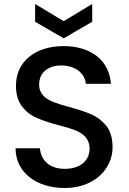

<svg xmlns="http://www.w3.org/2000/svg" viewBox="-20 -935 644 962"><path d="M58 -192C58 -71 163 7 304 7C454 7 544 -90 544 -197C544 -241 534 -276 514 -303C493 -329 469 -348 440 -361C411 -374 373 -386 327 -399C292 -408 265 -417 245 -425C205 -441 176 -467 176 -510C176 -573 222 -607 287 -607C359 -607 406 -566 410 -515H536C531 -574 508 -620 465 -654C422 -687 366 -704 299 -704C157 -704 60 -627 60 -506C60 -463 70 -428 90 -402C110 -376 134 -357 163 -345C191 -332 228 -320 273 -308C309 -299 337 -290 358 -282C398 -266 429 -238 429 -191C429 -131 383 -89 304 -89C228 -89 185 -132 180 -192ZM299 -743 442 -826V-915L299 -829L156 -915V-826Z"/></svg>

Font: Poppins Medium
Style: Regular
Weight: 500
Designer: Ninad Kale (Devanagari), Jonny Pinhorn (Latin)
Foundry: Indian Type Foundry
Version: 4.004